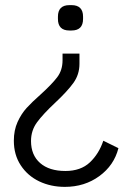

<svg xmlns="http://www.w3.org/2000/svg" viewBox="-20 -572 515 749"><path d="M304 -507V-498Q304 -453 259 -453H251Q206 -453 206 -498V-507Q206 -552 251 -552H259Q304 -552 304 -507ZM290 -323Q290 -281 266 -248Q242 -215 195 -171Q148 -127 124.5 -95Q101 -63 101 -22Q101 33 136.5 64Q172 95 235 95Q295 95 330.5 61.5Q366 28 383 -23L442 6Q425 73 367.5 115Q310 157 233 157Q178 157 133 135.5Q88 114 61 73Q34 32 34 -23Q34 -64 48.5 -96Q63 -128 84 -151Q105 -174 139 -204Q182 -243 203 -270.5Q224 -298 224 -337V-363H290Z"/></svg>

Font: Krub
Style: Regular
Weight: 400
Designer: Ekaluck Peanpanawate
Foundry: Cadson Demak Co.,Ltd.
Version: Version 1.000; ttfautohint (v1.6)